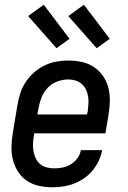

<svg xmlns="http://www.w3.org/2000/svg" viewBox="-20 -784 540 812"><path d="M202 8Q173 8 145 2Q117 -4 94.5 -19Q72 -34 57 -57Q42 -80 35 -106.5Q28 -133 28.5 -162Q29 -191 34 -221L54 -341Q58 -365 66 -390Q74 -415 89 -437.5Q104 -460 124.5 -478Q145 -496 169 -507.5Q193 -519 218 -523.5Q243 -528 268 -528Q298 -528 326 -522Q354 -516 376.5 -501Q399 -486 415 -463.5Q431 -441 438 -414Q445 -387 444.5 -358Q444 -329 439 -299L426 -220H125L123 -207Q120 -191 119.5 -174.5Q119 -158 122 -142.5Q125 -127 131.5 -113.5Q138 -100 150 -90Q162 -80 177.5 -76Q193 -72 209 -72Q227 -72 245 -75.5Q263 -79 279.5 -89Q296 -99 307.5 -115Q319 -131 322 -149H412Q408 -126 397.5 -104Q387 -82 371.5 -63Q356 -44 335.5 -30Q315 -16 293 -7.5Q271 1 247.5 4.5Q224 8 202 8ZM348 -300 351 -313Q353 -329 354 -345Q355 -361 352.5 -376.5Q350 -392 343.5 -405.5Q337 -419 325.5 -429Q314 -439 299.5 -443.5Q285 -448 269 -448Q246 -448 222.5 -439.5Q199 -431 182 -413Q165 -395 156 -372.5Q147 -350 143 -327L138 -300ZM389 -580 269 -716 335 -764 444 -620ZM219 -580 99 -716 165 -764 274 -620Z"/></svg>

Font: Iosevka Medium Oblique
Style: Regular
Weight: 500
Italic angle: -9°
Monospace: yes
Designer: Belleve Invis
Foundry: Belleve Invis
Version: Version 32.5.0; ttfautohint (v1.8.4)